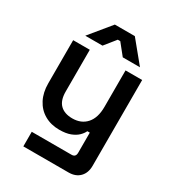

<svg xmlns="http://www.w3.org/2000/svg" viewBox="-211 -819 1036 1140"><g transform="rotate(30 307.5 -249.0)"><path d="M128 200V100H401Q429 100 429 70V-68H412Q404 -50 386 -32.5Q368 -15 338 -3.5Q308 8 262 8Q205 8 161 -17.5Q117 -43 93 -89.5Q69 -136 69 -198V-494H183V-207Q183 -147 212.5 -118Q242 -89 296 -89Q357 -89 392.5 -129Q428 -169 428 -244V-494H542V94Q542 143 514 171.5Q486 200 438 200ZM118 -553 237 -698H374L493 -553H375L314 -629H297L236 -553Z"/></g></svg>

Font: Space Grotesk SemiBold
Style: Regular
Weight: 600
Designer: Florian Karsten
Foundry: Florian Karsten
Version: Version 2.000